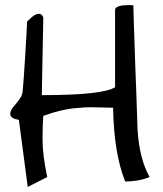

<svg xmlns="http://www.w3.org/2000/svg" viewBox="-20 -734 645 760"><path d="M151.4 -275.4Q148.4 -242.2 148.4 -181.2Q148.4 -120.1 167 -33.2L89.8 5.9L54.7 -259.8Q20.5 -264.6 20.5 -283.2Q20.5 -296.9 36.6 -315.4Q52.7 -334 60.5 -346.2Q68.4 -358.4 69.8 -373.5Q71.3 -388.7 74.2 -427.7Q77.1 -466.8 79.6 -510.7Q82 -554.7 84.5 -593.8Q86.9 -632.8 86.9 -648.4Q108.4 -669.9 118.2 -674.8Q142.6 -687.5 151.4 -665L145.5 -357.4Q386.7 -357.4 435.5 -388.7V-697.3Q441.4 -713.9 490.2 -713.9Q501 -713.9 507.8 -712.9Q507.8 -694.3 509.3 -656.7Q510.7 -619.1 512.2 -571.3Q513.7 -523.4 515.6 -470.2Q517.6 -417 519.5 -369.1Q522.5 -269.5 524.4 -222.7Q531.2 -105.5 572.3 -33.2Q528.3 -15.6 475.6 -15.6Q430.7 -127 427.7 -307.6Q363.3 -309.6 339.8 -309.6Q316.4 -309.6 287.1 -306.6Q226.6 -302.7 151.4 -275.4Z"/></svg>

Font: Architects Daughter
Style: Regular
Weight: 400
Designer: Kimberly Geswein
Foundry: Kimberly Geswein
Version: Version 1.003 2010